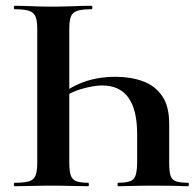

<svg xmlns="http://www.w3.org/2000/svg" viewBox="-20 -645 676 665"><path d="M220 -83Q220 -55 224.5 -39.5Q229 -24 243 -18Q257 -12 285 -12Q288 -12 288 -6Q288 0 285 0Q260 0 228 -1Q196 -2 158 -2Q122 -2 89 -1Q56 0 30 0Q28 0 28 -6Q28 -12 30 -12Q64 -12 80.5 -17Q97 -22 103 -37Q109 -52 109 -81V-544Q109 -573 103 -587.5Q97 -602 80.5 -607.5Q64 -613 30 -613Q28 -613 28 -619Q28 -625 30 -625Q56 -625 89 -623.5Q122 -622 158 -622Q199 -622 234 -623.5Q269 -625 297 -625Q300 -625 300 -619Q300 -613 297 -613Q264 -613 247.5 -607.5Q231 -602 225.5 -587.5Q220 -573 220 -544ZM163 -296Q216 -341 267 -360Q318 -379 380 -379Q432 -379 474 -364Q516 -349 541 -313.5Q566 -278 566 -216V-81Q566 -52 570.5 -37Q575 -22 589.5 -17Q604 -12 632 -12Q634 -12 634 -6Q634 0 632 0Q619 0 609.5 -0.5Q600 -1 580.5 -1.5Q561 -2 517 -2Q465 -2 436.5 -1Q408 0 389 0Q387 0 387 -6Q387 -12 389 -12Q432 -12 443.5 -26Q455 -40 455 -83V-181Q455 -264 425 -306.5Q395 -349 333 -349Q304 -349 261 -336.5Q218 -324 171 -289Z"/></svg>

Font: Cormorant Infant Light
Style: Regular
Weight: 300
Designer: Christian Thalmann (Catharsis Fonts)
Foundry: Catharsis Fonts
Version: Version 4.001